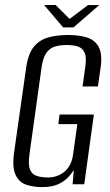

<svg xmlns="http://www.w3.org/2000/svg" viewBox="-20 -739 443 770"><path d="M149.7 11.4Q113.8 11.4 85 1.7Q56.3 -8 42.3 -38Q28.3 -68 36.6 -128.2L84.9 -467.3Q92.6 -523 115.4 -551Q138.2 -579.1 173.6 -588.9Q209.1 -598.7 252.8 -598.7Q296.6 -598.7 328.8 -588.6Q361 -578.4 376.1 -550.3Q391.2 -522.3 383.5 -467.3L372.6 -392.2H311.2L321.6 -468Q327.9 -507.8 319.5 -527.1Q311.1 -546.4 292.4 -552.5Q273.6 -558.5 247.4 -558.5Q221.5 -558.5 200.6 -552.5Q179.8 -546.4 166 -527.1Q152.2 -507.8 146.6 -468L97.8 -117.8Q92.5 -78.3 100.4 -58.9Q108.3 -39.4 127.5 -33.4Q146.8 -27.3 172 -27.3Q210.5 -27.3 238.5 -50.5Q266.5 -73.8 272.8 -117.8L290.2 -241.2H213.9L218.8 -279.7H356.5L317.8 0H271.1L276 -56.5Q271 -50.1 266 -43.3Q261 -36.6 256.7 -31.6Q239.6 -12.3 213.9 -0.4Q188.2 11.4 149.7 11.4ZM233.2 -629.2 156.8 -718.9H203.2L259.2 -663.1L332.8 -718.6H378L274.9 -629.2Z"/></svg>

Font: Alumni Sans Thin
Style: Italic
Weight: 100
Italic angle: -8°
Designer: Robert E. Leuschke
Foundry: Robert E. Leuschke
Version: Version 1.016